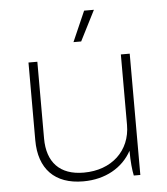

<svg xmlns="http://www.w3.org/2000/svg" viewBox="-52 -767 715 820"><g transform="rotate(-5 305.5 -357.0)"><path d="M315 -590 381 -720H339L282 -590ZM272 6H273C367 6 442 -37 480 -107C480 -60 484 -23 489 0H517V-520H479V-218C479 -107 397 -31 278 -31H277C175 -31 121 -89 121 -191V-520H83V-187C83 -64 150 6 272 6Z"/></g></svg>

Font: Fixel Display ExtraLight
Style: Regular
Weight: 200
Designer: AlfaBravo + MacPaw
Foundry: Kyrylo Tkachov, Marchela Mozhyna, Serhii Makarenko, Maria Weinstein, Zakhar Kryvoshyya
Version: Version 1.211